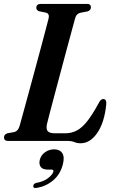

<svg xmlns="http://www.w3.org/2000/svg" viewBox="-26 -720 578 981"><path d="M316.5 0H15Q-5.5 0 -5.5 -18Q-5.5 -33 11.5 -39L45.5 -45Q67 -50 74.5 -77.5Q80.5 -98 92 -141Q103.5 -184 118.8 -239.2Q134 -294.5 150 -354Q166 -413.5 180.8 -468.2Q195.5 -523 206.5 -565Q217.5 -607 222.5 -626.5Q228 -650 208.5 -655.5L173.5 -662.5Q159.5 -668 159.5 -679.5Q159.5 -700 182.5 -700H419.5Q438.5 -700 438.5 -683Q438.5 -667.5 422 -662L384 -654.5Q374 -652 367.5 -645.2Q361 -638.5 357 -623.5Q350.5 -600 338.8 -556.5Q327 -513 312.2 -458Q297.5 -403 282 -345Q266.5 -287 252.5 -234.2Q238.5 -181.5 228.2 -142.2Q218 -103 214 -86.5Q208.5 -60 218.2 -49.5Q228 -39 254.5 -39H307.5Q339.5 -39 366.2 -53Q393 -67 419.2 -100Q445.5 -133 476.5 -190Q483 -203.5 489 -208.8Q495 -214 501.5 -214Q519 -214 517 -187.5Q507.5 -93.5 471 -40.8Q434.5 12 385.5 12Q368 12 354.2 6Q340.5 0 316.5 0ZM218 146.5Q191 146.5 181.5 132Q172 117.5 177.5 96Q183.5 72.5 204.2 57.8Q225 43 250.5 43Q279.5 43 292.2 62.5Q305 82 295 120.5Q282 170.5 246.2 201Q210.5 231.5 162.5 240Q143 243.5 144 230Q145 218 159.5 214.5Q196.5 208 219.2 190.5Q242 173 246.5 157.5Q249 146.5 238 146.5Z"/></svg>

Font: Fraunces 144pt Soft SemiBold
Style: Italic
Weight: 600
Italic angle: -16°
Version: Version 1.000;[b76b70a41]